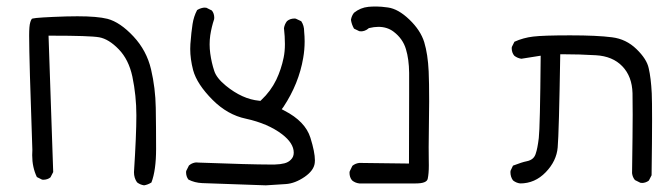

<svg xmlns="http://www.w3.org/2000/svg" viewBox="-20 -450 2040 585"><path d="M215.8 -400.4Q199.2 -400.4 180.7 -399.9Q92.8 -397 79.6 -393.6L77.1 -392.6Q74.7 -390.1 72.5 -383.1Q70.3 -376 69.6 -366.2Q68.8 -356.4 68.8 -341.3Q68.8 -270 78.6 6.8Q78.1 15.6 78.1 22.9Q78.1 59.6 92.3 89.4L107.9 97.2Q109.9 97.7 111.3 97.7Q125 97.7 133.8 90.3L142.1 74.2L127.9 -341.3H136.7Q253.9 -341.3 282.2 -336.4Q311.5 -331.1 341.8 -299.8Q372.1 -268.6 383.3 -216.8Q395.5 -158.2 395.5 -98.4Q395.5 -38.6 388.2 74.7Q388.2 92.3 397.5 105.5Q406.7 112.8 418.9 114.7Q430.7 112.8 441.4 106Q455.6 68.8 455.6 3.7Q455.6 -61.5 454.6 -121.6Q453.6 -181.6 440.2 -238.8Q426.8 -295.9 386.7 -338.9Q346.2 -382.3 307.6 -392.6Q276.4 -400.4 215.8 -400.4Z M939.5 38.6Q939.5 13.7 925.8 -30.3Q910.2 -80.1 846.7 -112.8L838.4 -117.2L843.8 -124.5Q890.6 -195.3 903.8 -273.4Q908.2 -298.3 908.2 -324.2Q908.2 -338.9 906.7 -354V-354.5Q906.7 -372.1 897.9 -385.3L881.3 -393.1Q879.4 -393.6 877.9 -393.6Q863.8 -393.6 854.5 -385.7Q847.2 -376.5 845.2 -364.3Q848.1 -338.9 848.1 -315.9Q848.1 -293 844.2 -274.4Q836.9 -238.8 821.8 -207Q804.7 -171.9 776.4 -145.5L773.4 -142.6L769.5 -143.1Q718.3 -147.9 668 -189Q639.6 -212.4 632.8 -233.9Q624.5 -258.8 620.6 -287.1Q618.7 -301.3 618.7 -314.9Q618.7 -328.6 620.6 -342.3Q624.5 -367.7 632.3 -391.1Q632.8 -393.6 632.8 -395.5Q632.8 -409.2 625.5 -418L608.9 -426.3Q606.9 -426.8 603 -426.8Q599.1 -426.8 593 -425Q586.9 -423.3 580.6 -419.4Q570.3 -399.9 566.7 -376.7Q563 -353.5 560.1 -315.9Q559.6 -308.6 559.6 -300.8Q559.6 -270.5 568.4 -236.3Q580.1 -193.4 627.9 -145.5Q673.3 -100.1 729 -88.4Q796.4 -73.7 839.4 -41Q875 -13.7 875 15.1Q875 28.3 866.2 36.6Q858.9 44.4 846.7 47.6Q834.5 50.8 816.9 51.3Q810.5 51.3 802.2 51.3Q743.7 51.3 585.4 45.4Q582 44.9 578.1 44.9Q574.2 44.9 568.1 46.9Q562 48.8 555.7 54.2L547.4 70.8Q546.9 72.8 546.9 74.2Q546.9 87.9 554.2 97.2Q573.2 106.9 596.2 107.9L790 114.7L851.1 110.8Q878.9 108.9 908.2 88.9Q936.5 69.3 939 46.4Q939.5 43 939.5 38.6Z M1246.6 108.9Q1280.3 108.9 1283.2 94.7Q1286.6 79.1 1286.6 53.7Q1286.6 47.9 1286.4 37.8Q1286.1 27.8 1286.1 -1.5Q1286.1 -30.8 1286.9 -76.2Q1287.6 -121.6 1287.6 -141.1Q1287.6 -199.7 1286.1 -232.4Q1283.7 -284.7 1272.5 -321.8Q1261.2 -357.9 1227.3 -390.4Q1193.4 -422.9 1162.1 -427.2Q1141.1 -430.2 1126.7 -430.2Q1112.3 -430.2 1102.5 -429.2Q1078.1 -426.8 1058.6 -411.1Q1051.3 -401.9 1049.3 -389.6Q1051.3 -375.5 1058.6 -362.8L1074.7 -355Q1076.7 -354.5 1080.8 -354.5Q1085 -354.5 1090.8 -356.4Q1096.7 -358.4 1102.1 -362.8L1103.5 -364.3Q1120.1 -368.2 1132.8 -368.2Q1159.7 -368.2 1179.2 -353.5Q1207.5 -332 1216.8 -300.3Q1226.1 -270 1226.6 -228Q1226.6 -214.4 1226.6 -163.1Q1226.6 -111.8 1226.1 48.3L1074.7 46.4Q1062.5 47.9 1053.7 55.2L1045.4 72.3Q1044.9 74.2 1044.9 76.2Q1044.9 90.3 1052.7 99.6Q1062 107.4 1074.7 108.9Z M1695.3 -284.7Q1745.6 -284.7 1795.4 -281.7Q1846.7 -278.8 1876.2 -248Q1905.8 -217.3 1907.2 -166Q1907.7 -149.4 1907.7 -100.8Q1907.7 -52.2 1905.8 77.6Q1907.2 89.8 1914.6 98.6L1931.2 106.9Q1933.1 107.4 1937 107.4Q1940.9 107.4 1946.5 105.7Q1952.1 104 1957 100.1L1965.3 84Q1966.8 -25.4 1966.8 -84.2Q1966.8 -143.1 1965.8 -166Q1963.4 -212.9 1956.5 -242.2Q1950.7 -270 1919.2 -300.5Q1887.7 -331.1 1844.7 -336.4Q1799.3 -342.3 1717.3 -342.3Q1635.3 -342.3 1604.7 -338.6Q1574.2 -335 1547.4 -322.8L1539.6 -307.1Q1539.1 -305.2 1539.1 -303.7Q1539.1 -289.6 1546.9 -280.3Q1556.2 -272.9 1568.4 -271L1627.4 -280.3Q1625.5 -61 1621.6 -29.3Q1617.7 2.9 1612.3 18.1Q1609.9 26.4 1604 32.2Q1596.7 39.1 1584 41.5Q1571.3 43.9 1543 54.7L1535.6 70.3Q1535.2 72.3 1535.2 74.2Q1535.2 88.9 1543 99.6Q1552.7 107.4 1564.9 108.9Q1609.9 108.9 1642.8 74.7Q1675.8 40.5 1679.2 -1Q1683.1 -44.4 1687 -284.7Z"/></svg>

Font: NaikaiFont
Style: Light
Weight: 300
Version: Version 1.89